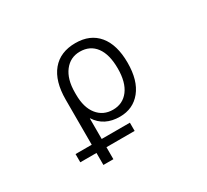

<svg xmlns="http://www.w3.org/2000/svg" viewBox="-148 -757 1296 1204"><g transform="rotate(-30 500.0 -155.0)"><path d="M167 132.8V73.2H284.2V-252.9Q284.2 -386.7 343.8 -458.5Q403.3 -530.3 513.7 -530.3Q620.1 -530.3 678.2 -460Q736.3 -389.6 736.3 -259.8Q736.3 -131.8 679.2 -61Q622.1 9.8 526.4 9.8Q413.1 9.8 358.4 -75.2H356.4V73.2H560.5V132.8H356.4V219.7H284.2V132.8ZM665 -259.8Q665 -361.3 624.5 -415.5Q584 -469.7 510.7 -469.7Q441.4 -469.7 398.9 -414.6Q356.4 -359.4 356.4 -262.7V-248Q356.4 -154.3 398.4 -102.1Q440.4 -49.8 510.7 -49.8Q582 -49.8 623.5 -104.5Q665 -159.2 665 -259.8Z"/></g></svg>

Font: Gen Shin Gothic Monospace Normal
Style: Regular
Weight: 350
Designer: [Source Han Sans]
Ryoko NISHIZUKA  (kana & ideographs); Paul D. Hunt (Latin, Greek & Cyrillic); Wenlong ZHANG  (bopomofo
Version: Version 1.002.20150607